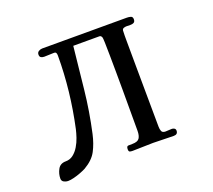

<svg xmlns="http://www.w3.org/2000/svg" viewBox="-130 -919 1260 1134"><g transform="rotate(-20 500.0 -352.0)"><path d="M818 -19Q818 5 792 5Q760 5 727.5 3.5Q695 2 663 2Q632 2 598.5 3.5Q565 5 533 5Q522 5 515.5 2.5Q509 0 509 -14Q509 -33 520.5 -33.5Q532 -34 545 -34Q579 -34 590 -50Q601 -66 601 -97V-215Q601 -228 601 -266.5Q601 -305 601 -357Q601 -409 600.5 -465Q600 -521 599.5 -570Q599 -619 598 -651Q597 -683 595 -686Q593 -691 589.5 -694.5Q586 -698 580 -698H416Q402 -565 388 -433Q374 -301 345 -170Q332 -112 309 -68.5Q286 -25 231 7Q218 14 196 22.5Q174 31 152 36.5Q130 42 114 42Q101 42 88.5 35Q76 28 76 13Q76 -17 91 -44.5Q106 -72 141 -72Q168 -72 188.5 -88Q209 -104 224 -129Q239 -154 248 -181Q257 -208 262 -230Q286 -340 298.5 -451.5Q311 -563 311 -675Q311 -685 308 -691.5Q305 -698 294 -698Q281 -698 264 -697Q247 -696 233 -696Q223 -696 214 -700.5Q205 -705 205 -719Q205 -733 216 -739.5Q227 -746 238 -746H770Q783 -746 794.5 -742.5Q806 -739 806 -723Q806 -708 796.5 -703Q787 -698 774.5 -698.5Q762 -699 752 -699Q741 -699 732.5 -695.5Q724 -692 723 -682Q722 -665 722 -651.5Q722 -638 722 -621Q722 -582 722.5 -539.5Q723 -497 723 -458Q723 -363 724.5 -267.5Q726 -172 726 -77Q726 -61 731 -48.5Q736 -36 755 -36Q763 -36 775 -37Q787 -38 795 -38Q803 -38 810.5 -33.5Q818 -29 818 -19Z"/></g></svg>

Font: Kaisei Tokumin ExtraBold
Style: Regular
Weight: 800
Designer: Font-Kai, 金井和夫
Foundry: KAZUO KANAI
Version: Version 5.003